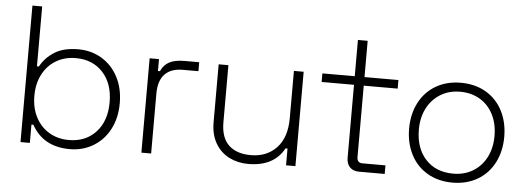

<svg xmlns="http://www.w3.org/2000/svg" viewBox="-48 -833 2688 981"><g transform="rotate(5 1296.0 -343.0)"><path d="M132 -700V-393H142Q167 -439 213.5 -468.5Q260 -498 336 -498Q402 -498 455.5 -466Q509 -434 539.5 -376Q570 -318 570 -242Q570 -166 539.5 -108Q509 -50 455.5 -18Q402 14 336 14Q199 14 140 -94H130V0H82V-700ZM327 -452Q270 -452 226 -426Q182 -400 157 -352.5Q132 -305 132 -242Q132 -179 157 -131.5Q182 -84 226 -58Q270 -32 327 -32Q413 -32 465.5 -89Q518 -146 518 -242Q518 -338 465.5 -395Q413 -452 327 -452Z M750 -423H760Q775 -456 803.5 -471Q832 -486 882 -486H956V-440H875Q816 -440 784 -407Q752 -374 752 -307V0H702V-484H750Z M1444 0V-86H1434Q1382 10 1250 10Q1197 10 1153 -12Q1109 -34 1082.5 -78.5Q1056 -123 1056 -188V-484H1106V-192Q1106 -112 1146.5 -74Q1187 -36 1260 -36Q1341 -36 1391.5 -89Q1442 -142 1442 -242V-484H1492V0Z M1588 -484H1754V-670H1804V-484H1978V-440H1804V-74Q1804 -44 1832 -44H1950V0H1818Q1788 0 1771 -17.5Q1754 -35 1754 -66V-440H1588Z M2054 -242Q2054 -316 2084 -374.5Q2114 -433 2169.5 -465.5Q2225 -498 2298 -498Q2371 -498 2426.5 -465.5Q2482 -433 2512 -374.5Q2542 -316 2542 -242Q2542 -168 2512 -109.5Q2482 -51 2426.5 -18.5Q2371 14 2298 14Q2225 14 2169.5 -18.5Q2114 -51 2084 -109.5Q2054 -168 2054 -242ZM2104 -242Q2104 -146 2156.5 -89Q2209 -32 2298 -32Q2356 -32 2400 -59Q2444 -86 2468 -133.5Q2492 -181 2492 -242Q2492 -304 2468 -351.5Q2444 -399 2400 -425.5Q2356 -452 2298 -452Q2240 -452 2196 -424.5Q2152 -397 2128 -349.5Q2104 -302 2104 -242Z"/></g></svg>

Font: Space Grotesk Variable
Style: Regular
Weight: 400
Designer: Florian Karsten (Space Grotesk), Colophon Foundry (Space Mono)
Foundry: Florian Karsten
Version: Version 1.106